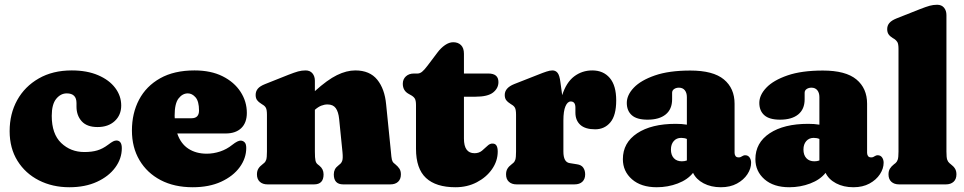

<svg xmlns="http://www.w3.org/2000/svg" viewBox="-20 -775 4052 807"><path d="M489.5 -331.5Q489.5 -291.5 462.2 -266.2Q435 -241 390 -241Q345.5 -241 323.5 -265.2Q301.5 -289.5 301.5 -327V-342Q301.5 -382.5 260.5 -382.5Q235 -382.5 216.2 -359.5Q197.5 -336.5 197.5 -288Q197.5 -212 237.2 -174Q277 -136 334.5 -136Q366 -136 388.8 -142.8Q411.5 -149.5 433.5 -166Q448 -177 455.5 -180.8Q463 -184.5 470 -184.5Q492 -183.5 492 -152Q492 -108.5 464.5 -71Q437 -33.5 387.5 -10.8Q338 12 271.5 12Q200.5 12 143.5 -17Q86.5 -46 53.5 -99Q20.5 -152 20.5 -224Q20.5 -296.5 52.2 -354Q84 -411.5 142.8 -445.2Q201.5 -479 281.5 -479Q345.5 -479 392.2 -459Q439 -439 464.2 -405.5Q489.5 -372 489.5 -331.5Z M1017.5 -300.5Q1017.5 -259 994 -236.5Q970.5 -214 928.5 -214H725Q739.5 -171 771.8 -150Q804 -129 849 -129Q877 -129 905 -138.2Q933 -147.5 956 -166Q980 -185 992.5 -184Q1001.5 -183.5 1008.2 -176.8Q1015 -170 1015 -153Q1015 -110 987.5 -72.2Q960 -34.5 909.5 -11.2Q859 12 790 12Q712.5 12 655.2 -18Q598 -48 566.2 -101.8Q534.5 -155.5 534.5 -226.5Q534.5 -299 564.5 -356Q594.5 -413 653.2 -446Q712 -479 797.5 -479Q866.5 -479 915.5 -454.5Q964.5 -430 991 -389.2Q1017.5 -348.5 1017.5 -300.5ZM714 -289Q714 -283.5 714.5 -278H785Q816.5 -278 816.5 -310.5Q816.5 -349 802 -365.8Q787.5 -382.5 769.5 -382.5Q747 -382.5 730.5 -361.2Q714 -340 714 -289Z M1303.5 -435.5V-392Q1356 -439.5 1396.2 -459.2Q1436.5 -479 1473.5 -479Q1534 -479 1565.5 -440.2Q1597 -401.5 1603 -336L1623 -138Q1625 -113 1627.2 -103.8Q1629.5 -94.5 1635.5 -89.5L1641.5 -84.5Q1652.5 -75.5 1658.8 -66Q1665 -56.5 1665 -42Q1665 -22 1653.2 -11Q1641.5 0 1620.5 0H1422.5Q1383 0 1383 -42Q1383 -65 1401 -78.5L1408 -84.5Q1415 -89.5 1418.5 -99.5Q1422 -109.5 1419.5 -135.5L1405.5 -274.5Q1402.5 -305 1391.2 -320.5Q1380 -336 1356.5 -336Q1343.5 -336 1330.2 -330.8Q1317 -325.5 1303.5 -313.5V-138Q1303.5 -110.5 1306 -100Q1308.5 -89.5 1315 -84.5L1322.5 -78.5Q1340 -64.5 1340 -42Q1340 0 1300 0H1104.5Q1084 0 1072 -11Q1060 -22 1060 -42Q1060 -56.5 1066 -66.2Q1072 -76 1083.5 -84.5L1089.5 -89.5Q1096 -94.5 1099 -103.8Q1102 -113 1102 -138V-292.5Q1102 -313.5 1097.5 -321.8Q1093 -330 1084 -335L1078 -339Q1066.5 -346 1060.5 -354.2Q1054.5 -362.5 1054.5 -376Q1054.5 -391 1063.5 -402Q1072.5 -413 1094 -421.5L1192 -460.5Q1217.5 -470.5 1233 -474.8Q1248.5 -479 1264.5 -479Q1283 -479 1293.2 -466.8Q1303.5 -454.5 1303.5 -435.5Z M1705.5 -376 1697.5 -380.5Q1673 -394 1673 -423Q1673 -442 1686 -454Q1699 -466 1720 -466H1735.5Q1744.5 -466 1753.8 -473.2Q1763 -480.5 1777 -499L1818.5 -554Q1833 -573.5 1850.5 -585.5Q1868 -597.5 1885 -597.5Q1905.5 -597.5 1917.8 -585.2Q1930 -573 1930 -549V-466H2032.5Q2075 -466 2075 -430Q2075 -404 2052.5 -386.2Q2030 -368.5 1978 -368.5H1930V-192.5Q1930 -131 1974.5 -131Q1993 -131 2005.8 -141.5Q2018.5 -152 2029 -162.2Q2039.5 -172.5 2051.5 -171.5Q2072 -171 2072 -138Q2072 -98.5 2048.2 -64.2Q2024.5 -30 1984.2 -9Q1944 12 1894.5 12Q1812.5 12 1770.5 -27Q1728.5 -66 1728.5 -149.5V-333.5Q1728.5 -353 1723.2 -361.2Q1718 -369.5 1705.5 -376Z M2335.5 -429.5 2343 -375Q2360 -428.5 2393.2 -453.8Q2426.5 -479 2469.5 -479Q2516 -479 2543 -447.2Q2570 -415.5 2570 -353Q2570 -290 2545.5 -260.8Q2521 -231.5 2481.5 -231.5Q2440 -231.5 2419.2 -250.2Q2398.5 -269 2398.5 -301.5V-322.5Q2398.5 -348.5 2379 -348.5Q2365.5 -348.5 2356.8 -328.5Q2348 -308.5 2348 -268.5V-138Q2348 -93.5 2374 -89.5L2405 -84.5Q2423.5 -82 2431.5 -70.2Q2439.5 -58.5 2439.5 -42Q2439.5 -22.5 2427.8 -11.2Q2416 0 2394.5 0H2151.5Q2131 0 2119 -11Q2107 -22 2107 -42Q2107 -56.5 2113 -66.2Q2119 -76 2130.5 -84.5L2136.5 -89.5Q2143 -94.5 2146 -103.8Q2149 -113 2149 -138V-292.5Q2149 -313.5 2144.5 -321.8Q2140 -330 2131 -335L2125 -339Q2113.5 -346 2107.5 -354.2Q2101.5 -362.5 2101.5 -376Q2101.5 -405.5 2141 -421.5L2241.5 -461Q2262.5 -469.5 2277 -474.2Q2291.5 -479 2302 -479Q2315.5 -479 2323.8 -468.5Q2332 -458 2335.5 -429.5Z M2598 -106Q2598 -175 2658 -214.8Q2718 -254.5 2820 -254.5Q2846.5 -254.5 2867 -251V-367Q2867 -385 2858.2 -395.8Q2849.5 -406.5 2833.5 -406.5Q2822 -406.5 2813.5 -400.8Q2805 -395 2805 -385V-357.5Q2805 -316 2778 -294Q2751 -272 2701.5 -272Q2656.5 -272 2635.5 -290.8Q2614.5 -309.5 2614.5 -342.5Q2614.5 -375.5 2644 -406.5Q2673.5 -437.5 2732.8 -458Q2792 -478.5 2881.5 -478.5Q2977.5 -478.5 3022.5 -441.2Q3067.5 -404 3067.5 -339V-132.5Q3067.5 -125.5 3071.2 -119.5Q3075 -113.5 3084.5 -113.5Q3090 -113.5 3093.2 -115Q3096.5 -116.5 3099.5 -118.5Q3102 -120 3105 -121.2Q3108 -122.5 3112 -122.5Q3124 -122.5 3130.5 -113.2Q3137 -104 3137 -91Q3137 -66.5 3121.5 -42.8Q3106 -19 3077.5 -3.5Q3049 12 3010 12Q2968.5 12 2937.2 -4.5Q2906 -21 2893 -48.5Q2870 -19.5 2828.5 -3.8Q2787 12 2740.5 12Q2674.5 12 2636.2 -21.5Q2598 -55 2598 -106ZM2800 -146.5Q2800 -123.5 2812.2 -110.2Q2824.5 -97 2846 -97Q2857 -97 2867 -100.5V-191Q2856.5 -195.5 2843 -195.5Q2823.5 -195.5 2811.8 -182Q2800 -168.5 2800 -146.5Z M3155 -106Q3155 -175 3215 -214.8Q3275 -254.5 3377 -254.5Q3403.5 -254.5 3424 -251V-367Q3424 -385 3415.2 -395.8Q3406.5 -406.5 3390.5 -406.5Q3379 -406.5 3370.5 -400.8Q3362 -395 3362 -385V-357.5Q3362 -316 3335 -294Q3308 -272 3258.5 -272Q3213.5 -272 3192.5 -290.8Q3171.5 -309.5 3171.5 -342.5Q3171.5 -375.5 3201 -406.5Q3230.5 -437.5 3289.8 -458Q3349 -478.5 3438.5 -478.5Q3534.5 -478.5 3579.5 -441.2Q3624.5 -404 3624.5 -339V-132.5Q3624.5 -125.5 3628.2 -119.5Q3632 -113.5 3641.5 -113.5Q3647 -113.5 3650.2 -115Q3653.5 -116.5 3656.5 -118.5Q3659 -120 3662 -121.2Q3665 -122.5 3669 -122.5Q3681 -122.5 3687.5 -113.2Q3694 -104 3694 -91Q3694 -66.5 3678.5 -42.8Q3663 -19 3634.5 -3.5Q3606 12 3567 12Q3525.5 12 3494.2 -4.5Q3463 -21 3450 -48.5Q3427 -19.5 3385.5 -3.8Q3344 12 3297.5 12Q3231.5 12 3193.2 -21.5Q3155 -55 3155 -106ZM3357 -146.5Q3357 -123.5 3369.2 -110.2Q3381.5 -97 3403 -97Q3414 -97 3424 -100.5V-191Q3413.5 -195.5 3400 -195.5Q3380.5 -195.5 3368.8 -182Q3357 -168.5 3357 -146.5Z M3958 -711.5V-138Q3958 -113 3961.2 -103.8Q3964.5 -94.5 3970.5 -89.5L3976.5 -84.5Q3988 -76 3994 -66.2Q4000 -56.5 4000 -42Q4000 -22 3988 -11Q3976 0 3955.5 0H3759Q3738.5 0 3726.5 -11Q3714.5 -22 3714.5 -42Q3714.5 -56.5 3720.5 -66.2Q3726.5 -76 3737.5 -84.5L3744 -89.5Q3750 -94.5 3753.2 -103.8Q3756.5 -113 3756.5 -138V-569Q3756.5 -590 3751.8 -598Q3747 -606 3738.5 -611.5L3732.5 -615Q3721 -622 3715 -630.5Q3709 -639 3709 -652.5Q3709 -667.5 3718 -678.2Q3727 -689 3748 -697.5L3846.5 -736.5Q3872 -746.5 3887.5 -750.8Q3903 -755 3919 -755Q3937.5 -755 3947.8 -742.8Q3958 -730.5 3958 -711.5Z"/></svg>

Font: Fraunces 72pt S100 Black
Style: Regular
Weight: 900
Version: Version 1.000; ttfautohint (v1.8.3)